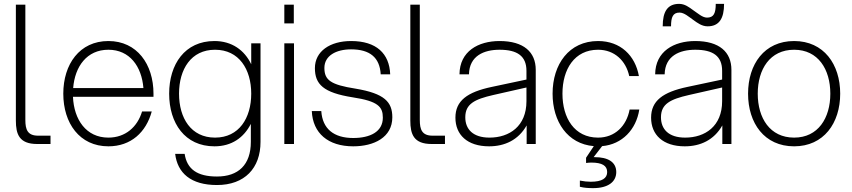

<svg xmlns="http://www.w3.org/2000/svg" viewBox="-20 -744 4401 992"><path d="M62 -720V-121C62 -51 79 0 172 0H241V-43H177C122 -43 111 -75 111 -124V-720Z M540 12C657 12 735 -61 764 -168H714C690 -88 628 -33 540 -33C425 -33 362 -126 357 -244H773V-260C773 -412 688 -532 540 -532C391 -532 307 -412 307 -260C307 -108 391 12 540 12ZM358 -289C367 -401 429 -487 540 -487C650 -487 712 -401 721 -289Z M1101 212C1244 212 1326 125 1326 -11V-520H1278V-412C1243 -485 1178 -532 1088 -532C935 -532 854 -412 854 -260C854 -108 935 12 1088 12C1177 12 1240 -33 1276 -104V-11C1276 108 1211 168 1101 168C999 168 946 130 934 51H885C897 150 966 212 1101 212ZM905 -260C905 -386 967 -487 1091 -487C1215 -487 1278 -386 1278 -260C1278 -134 1215 -33 1091 -33C967 -33 905 -134 905 -260Z M1449 0H1499V-520H1449ZM1449 -623H1498V-720H1449Z M1805 12C1912 12 2007 -34 2007 -138C2007 -217 1967 -261 1817 -286C1689 -306 1656 -330 1656 -393C1656 -456 1716 -489 1794 -489C1891 -489 1942 -447 1947 -360H1996C1992 -467 1925 -532 1794 -532C1685 -532 1607 -479 1607 -392C1607 -309 1650 -265 1803 -241C1934 -221 1958 -192 1958 -136C1958 -63 1892 -31 1805 -31C1704 -31 1646 -79 1640 -170H1591C1596 -56 1675 12 1805 12Z M2100 -720V-121C2100 -51 2117 0 2210 0H2279V-43H2215C2160 -43 2149 -75 2149 -124V-720Z M2701 0H2748V-383C2748 -475 2686 -532 2561 -532C2451 -532 2355 -479 2354 -360H2403C2405 -456 2481 -487 2561 -487C2652 -487 2700 -455 2700 -378V-333L2521 -295C2393 -268 2333 -223 2333 -136C2333 -48 2394 12 2507 12C2587 12 2658 -20 2701 -96ZM2384 -138C2384 -207 2432 -231 2528 -253L2700 -292V-221C2700 -92 2612 -33 2509 -33C2423 -33 2384 -77 2384 -138Z M3045 228C3121 228 3164 196 3164 145C3164 93 3121 68 3053 68H3047L3091 11C3195 2 3267 -75 3283 -178H3233C3217 -93 3157 -33 3070 -33C2948 -33 2886 -134 2886 -260C2886 -386 2948 -487 3070 -487C3155 -487 3214 -430 3231 -351H3281C3262 -457 3186 -532 3070 -532C2920 -532 2835 -412 2835 -260C2835 -116 2912 0 3048 11L3008 71V98C3016 97 3027 96 3035 96C3091 96 3117 112 3117 145C3117 177 3091 195 3032 195C3015 195 2996 193 2976 189V221C2999 227 3022 228 3045 228Z M3712 0H3759V-383C3759 -475 3697 -532 3572 -532C3462 -532 3366 -479 3365 -360H3414C3416 -456 3492 -487 3572 -487C3663 -487 3711 -455 3711 -378V-333L3532 -295C3404 -268 3344 -223 3344 -136C3344 -48 3405 12 3518 12C3598 12 3669 -20 3712 -96ZM3395 -138C3395 -207 3443 -231 3539 -253L3711 -292V-221C3711 -92 3623 -33 3520 -33C3434 -33 3395 -77 3395 -138ZM3404 -608H3447C3447 -656 3457 -679 3491 -679C3515 -679 3539 -657 3562 -641C3584 -625 3607 -608 3636 -608C3696 -608 3721 -649 3721 -724H3678C3678 -676 3668 -653 3633 -653C3609 -653 3586 -675 3562 -691C3540 -707 3518 -724 3489 -724C3428 -724 3404 -683 3404 -608Z M4083 12C4236 12 4321 -108 4321 -260C4321 -412 4236 -532 4083 -532C3929 -532 3845 -412 3845 -260C3845 -108 3929 12 4083 12ZM3895 -260C3895 -386 3958 -487 4083 -487C4207 -487 4270 -386 4270 -260C4270 -134 4207 -33 4083 -33C3958 -33 3895 -134 3895 -260Z"/></svg>

Font: Aspekta 200
Style: Regular
Weight: 200
Designer: Ivo Dolenc
Version: Version 2.000